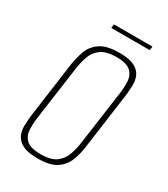

<svg xmlns="http://www.w3.org/2000/svg" viewBox="-153 -660 646 739"><g transform="rotate(30 170.0 -290.0)"><path d="M135 7Q92 7 69 -4.5Q46 -16 37 -35Q28 -54 28.5 -77.5Q29 -101 32 -125L66 -372Q71 -404 82 -434Q93 -464 121.5 -483.5Q150 -503 207 -503Q249 -503 272 -491.5Q295 -480 303.5 -461Q312 -442 311.5 -419Q311 -396 308 -372L274 -125Q270 -93 258.5 -62.5Q247 -32 219 -12.5Q191 7 135 7ZM137 -13Q183 -13 206 -30.5Q229 -48 238 -75Q247 -102 251 -130L284 -367Q288 -395 287 -421.5Q286 -448 268 -465.5Q250 -483 204 -483Q158 -483 135 -465.5Q112 -448 103 -421.5Q94 -395 90 -367L57 -130Q53 -102 54 -75Q55 -48 73 -30.5Q91 -13 137 -13ZM130 -570 132 -587H303L301 -570Z"/></g></svg>

Font: Alumni Sans SC Thin
Style: Italic
Weight: 100
Italic angle: -8°
Designer: Robert E. Leuschke
Foundry: Robert E. Leuschke
Version: Version 1.016